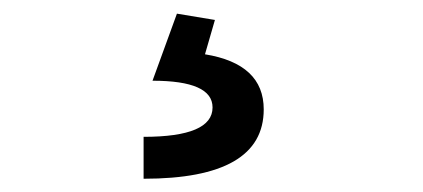

<svg xmlns="http://www.w3.org/2000/svg" viewBox="-20 -30 626 284"><path d="M192.4 234.4V172.4Q294.4 172.4 294.4 128.9Q294.4 89.4 205.6 89.4L241.7 -9.8L297.9 -0.5L283.2 50.3Q370.1 64.5 370.1 131.8Q370.1 234.4 192.4 234.4Z"/></svg>

Font: Cascadia Mono SemiLight
Style: Regular
Weight: 350
Monospace: yes
Designer: Aaron Bell
Foundry: Saja Typeworks
Version: Version 2404.023; ttfautohint (v1.8.4)